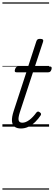

<svg xmlns="http://www.w3.org/2000/svg" viewBox="-20 -1053 450 1596"><path d="M154 15Q121 15 101.5 0.5Q82 -14 79.5 -46.5Q77 -79 94 -131L199 -452H117Q106 -452 103.5 -458.5Q101 -465 105 -477Q109 -489 115 -494.5Q121 -500 131 -500H214L282 -709Q286 -721 292.5 -725.5Q299 -730 313 -730Q330 -730 336 -724Q342 -718 338 -706L270 -500H396Q406 -500 408.5 -494Q411 -488 408 -476Q404 -463 397.5 -457.5Q391 -452 381 -452H254L145 -120Q130 -73 135 -53Q140 -33 166 -33Q193 -33 223.5 -55.5Q254 -78 282 -117Q288 -124 294.5 -125.5Q301 -127 310 -120Q320 -114 321 -107Q322 -100 318 -94Q299 -65 273.5 -40Q248 -15 218 0Q188 15 154 15ZM0 513H388V523H0ZM0 -20H388V0H0ZM0 -505H388V-500H0ZM0 -1033H388V-1023H0Z"/></svg>

Font: Playwrite IN Guides
Style: Regular
Weight: 400
Designer: Veronika Burian, José Scaglione
Foundry: TypeTogether
Version: Version 1.003